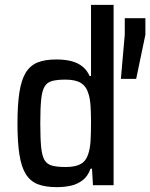

<svg xmlns="http://www.w3.org/2000/svg" viewBox="-20 -763 619 791"><path d="M214 8Q167 8 136 -4Q105 -16 86.5 -45.5Q68 -75 60 -126Q52 -177 52 -254Q52 -332 60 -383Q68 -434 86 -463.5Q104 -493 134.5 -505.5Q165 -518 212 -518Q246 -518 272.5 -511.5Q299 -505 318.5 -490Q338 -475 349 -450H355V-743H448V0H363L359 -68H353Q342 -37 320.5 -20.5Q299 -4 272 2Q245 8 214 8ZM251 -75Q290 -75 312 -87Q334 -99 343 -127Q351 -150 353 -181Q355 -212 355 -259Q355 -298 353 -327Q351 -356 345 -375Q336 -407 313.5 -421Q291 -435 250 -435Q216 -435 195 -429.5Q174 -424 163.5 -406Q153 -388 149.5 -352Q146 -316 146 -255Q146 -194 149.5 -157.5Q153 -121 163.5 -103.5Q174 -86 195 -80.5Q216 -75 251 -75ZM478 -438 494 -620V-688H579V-620L541 -438Z"/></svg>

Font: Saira SemiCondensed Medium
Style: Regular
Weight: 500
Width: 4
Designer: Hector Gatti with collaboration of the Omnibus-Type team
Foundry: Omnibus-Type
Version: Version 1.101